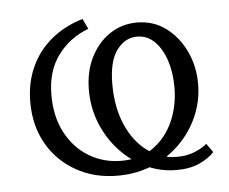

<svg xmlns="http://www.w3.org/2000/svg" viewBox="-40 -470 623 523"><g transform="rotate(-5 272.0 -208.0)"><path d="M261.8 8.5Q198.7 8.5 148.7 -19.7Q98.6 -47.8 70.3 -97.3Q41.9 -146.7 41.9 -211.4Q41.9 -264.6 61.8 -307.8Q81.6 -351 118 -380.8Q154.5 -410.6 203.5 -425.1L216.7 -397Q165.6 -378.1 133.3 -334.8Q100.9 -291.5 100.9 -225.6Q100.9 -166.6 124.2 -122.7Q147.5 -78.8 187.2 -54.9Q226.9 -31 275.5 -31Q327.7 -31 363.5 -57Q399.3 -82.9 418 -125.5Q436.7 -168.1 436.7 -218.3Q436.7 -258.5 425.9 -291.4Q415 -324.3 395 -344.3Q375 -364.3 346.6 -364.3Q314.3 -364.3 291.5 -334Q268.8 -303.6 268.8 -240.5Q268.8 -177.3 289.8 -129.4Q310.8 -81.5 346.9 -55Q382.9 -28.5 427.8 -28.5Q454.5 -28.5 475.9 -37.3Q497.3 -46.1 509.4 -56.9L526.6 -33Q511.8 -16.7 486 -4.8Q460.1 7.1 422.9 7.1Q378.2 7.1 338.5 -11.9Q298.9 -30.9 268.6 -63.8Q238.3 -96.6 221 -139.4Q203.8 -182.1 203.8 -229.5Q203.8 -281.4 223.5 -320.1Q243.1 -358.9 276.1 -380.8Q309.1 -402.6 349.9 -402.6Q394.5 -402.6 428.4 -377.7Q462.4 -352.8 482 -311.7Q501.7 -270.6 501.7 -222Q501.7 -176.3 484 -134.9Q466.3 -93.5 434.2 -61.1Q402.1 -28.7 358.2 -10.1Q314.3 8.5 261.8 8.5Z"/></g></svg>

Font: Ysabeau
Style: Bold
Weight: 700
Designer: Christian Thalmann (Catharsis Fonts)
Version: Version 2.000;gftools[0.9.27.dev2+g8671c4b]